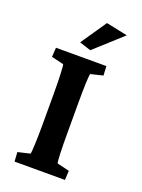

<svg xmlns="http://www.w3.org/2000/svg" viewBox="-122 -672 539 729"><g transform="rotate(20 148.0 -307.0)"><path d="M31.2 0 28.8 -37.6 78.1 -49.3Q80.1 -54.7 81.5 -88.1Q83 -121.6 83 -169.4V-289.6Q83 -338.9 81.5 -372.6Q80.1 -406.2 78.1 -410.6L28.8 -422.4L31.2 -460H234.9L236.8 -422.4L187.5 -410.6Q185.1 -405.3 183.8 -372.1Q182.6 -338.9 182.6 -289.6V-169.4Q182.6 -122.1 183.8 -88.6Q185.1 -55.2 187.5 -49.3L236.8 -37.6L234.9 0ZM156.7 -495.6 110.4 -510.7 181.2 -614.3 267.6 -596.2Z"/></g></svg>

Font: Lateef SemiBold
Style: Regular
Weight: 600
Designer: SIL International
Foundry: SIL International
Version: Version 4.200